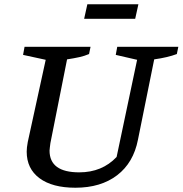

<svg xmlns="http://www.w3.org/2000/svg" viewBox="-20 -869 855 899"><path d="M333 10Q225 10 165 -34.5Q105 -79 105 -159Q105 -177 110 -204L194 -589L88 -612L95 -650H404L397 -616Q376 -607 351.5 -601.5Q327 -596 294 -591L216 -199Q215 -188 213.5 -179.5Q212 -171 212 -164Q212 -62 351 -62Q458 -62 526 -134L622 -589L522 -612L529 -650H815L808 -616Q766 -600 702 -591L626 -215Q605 -107 528.5 -48.5Q452 10 333 10ZM374 -781 389 -849H628L613 -781Z"/></svg>

Font: Piazzolla SC Medium
Style: Italic
Weight: 500
Italic angle: -11.3°
Designer: Juan Pablo del Peral
Foundry: Huerta Tipografica
Version: Version 1.330